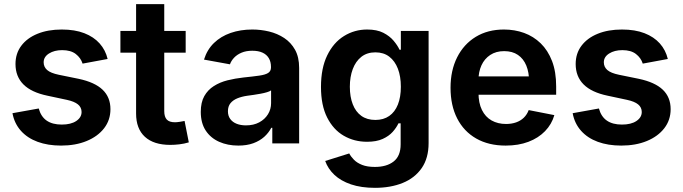

<svg xmlns="http://www.w3.org/2000/svg" viewBox="-20 -696 3314 932"><path d="M276.4 10.7Q212.4 10.7 162.6 -7.6Q112.8 -25.9 81.3 -61.3Q49.8 -96.7 40.5 -146.5L168 -169.4Q178.7 -129.9 206.5 -110.6Q234.4 -91.3 279.8 -91.3Q324.2 -91.3 350.1 -108.6Q376 -126 376 -152.3Q376 -174.8 358.4 -189.2Q340.8 -203.6 304.2 -211.4L210.4 -231.4Q132.3 -247.6 93.8 -286.1Q55.2 -324.7 55.2 -385.3Q55.2 -436.5 83.5 -474.1Q111.8 -511.7 162.4 -532.2Q212.9 -552.7 279.8 -552.7Q343.3 -552.7 389.2 -534.9Q435.1 -517.1 463.6 -485.1Q492.2 -453.1 502.4 -409.7L380.9 -387.2Q372.1 -415 347.9 -433.8Q323.7 -452.6 281.7 -452.6Q243.7 -452.6 217.8 -436.3Q191.9 -419.9 191.9 -393.6Q191.9 -371.1 208.7 -356.2Q225.6 -341.3 265.6 -333L361.3 -313.5Q439.9 -296.9 478 -260.5Q516.1 -224.1 516.1 -166Q516.1 -113.3 485.4 -73.5Q454.6 -33.7 400.6 -11.5Q346.7 10.7 276.4 10.7Z M881.3 -545.9V-440.4H564.5V-545.9ZM640.6 -675.8H777.3V-156.7Q777.3 -128.9 789.6 -115.7Q801.8 -102.5 829.6 -102.5Q837.9 -102.5 852.8 -104.7Q867.7 -106.9 876 -108.9L896.5 -4.9Q873.5 2 850.6 4.6Q827.6 7.3 806.6 7.3Q726.1 7.3 683.3 -32Q640.6 -71.3 640.6 -145Z M1136.7 10.7Q1085 10.7 1043.5 -7.8Q1002 -26.4 978.3 -62.7Q954.6 -99.1 954.6 -152.8Q954.6 -199.2 971.7 -229.5Q988.8 -259.8 1018.1 -278.3Q1047.4 -296.9 1084.5 -306.2Q1121.6 -315.4 1161.6 -319.8Q1209 -324.7 1238.3 -328.9Q1267.6 -333 1281.5 -341.8Q1295.4 -350.6 1295.4 -368.7V-371.1Q1295.4 -396 1284.9 -413.6Q1274.4 -431.2 1254.4 -440.4Q1234.4 -449.7 1204.6 -449.7Q1174.8 -449.7 1152.8 -440.4Q1130.9 -431.2 1116.7 -416.3Q1102.5 -401.4 1096.2 -383.8L970.2 -406.7Q985.4 -455.1 1018.6 -487.3Q1051.8 -519.5 1099.4 -536.1Q1147 -552.7 1204.6 -552.7Q1246.1 -552.7 1286.4 -543Q1326.7 -533.2 1359.6 -511.5Q1392.6 -489.7 1412.4 -454.1Q1432.1 -418.5 1432.1 -366.2V0H1301.8V-75.7H1296.9Q1284.2 -51.3 1262.5 -31.7Q1240.7 -12.2 1209.5 -0.7Q1178.2 10.7 1136.7 10.7ZM1173.8 -87.4Q1210.9 -87.4 1238.3 -102.1Q1265.6 -116.7 1280.8 -141.4Q1295.9 -166 1295.9 -195.3V-257.3Q1289.6 -252.4 1275.6 -248.3Q1261.7 -244.1 1244.6 -241Q1227.5 -237.8 1210.7 -235.4Q1193.8 -232.9 1181.6 -231.4Q1153.8 -227.5 1132.3 -218.8Q1110.8 -210 1098.6 -194.8Q1086.4 -179.7 1086.4 -155.8Q1086.4 -133.8 1097.7 -118.4Q1108.9 -103 1128.7 -95.2Q1148.4 -87.4 1173.8 -87.4Z M1800.3 215.8Q1733.4 215.8 1683.8 199Q1634.3 182.1 1603 152.6Q1571.8 123 1558.6 85.4L1675.3 48.8Q1683.1 64 1698 79.3Q1712.9 94.7 1737.8 104.5Q1762.7 114.3 1799.8 114.3Q1857.4 114.3 1891.1 87.6Q1924.8 61 1924.8 4.9V-97.2H1914.1Q1904.3 -76.2 1886 -55.7Q1867.7 -35.2 1837.4 -21.5Q1807.1 -7.8 1761.7 -7.8Q1699.2 -7.8 1648.7 -37.1Q1598.1 -66.4 1568.1 -125.5Q1538.1 -184.6 1538.1 -273.9Q1538.1 -365.2 1568.4 -427.2Q1598.6 -489.3 1649.7 -521Q1700.7 -552.7 1762.2 -552.7Q1809.6 -552.7 1840.6 -536.9Q1871.6 -521 1890.6 -498.3Q1909.7 -475.6 1919.4 -454.6H1925.8V-545.9H2060.5V-1.5Q2060.5 71.8 2026.9 120.1Q1993.2 168.5 1934.6 192.1Q1876 215.8 1800.3 215.8ZM1802.2 -113.8Q1841.8 -113.8 1869.4 -133.1Q1897 -152.3 1911.4 -188.5Q1925.8 -224.6 1925.8 -274.9Q1925.8 -325.2 1911.4 -362.5Q1897 -399.9 1869.6 -420.9Q1842.3 -441.9 1802.2 -441.9Q1761.7 -441.9 1734.1 -420.2Q1706.5 -398.4 1692.4 -360.8Q1678.2 -323.2 1678.2 -274.9Q1678.2 -226.1 1692.4 -189.7Q1706.5 -153.3 1734.1 -133.5Q1761.7 -113.8 1802.2 -113.8Z M2434.6 10.7Q2351.6 10.7 2291.5 -23.7Q2231.4 -58.1 2199.2 -121.1Q2167 -184.1 2167 -270Q2167 -354 2199 -417.7Q2231 -481.4 2289.3 -517.1Q2347.7 -552.7 2426.3 -552.7Q2478.5 -552.7 2524.2 -536.1Q2569.8 -519.5 2604.7 -485.6Q2639.6 -451.7 2659.7 -399.7Q2679.7 -347.7 2679.7 -276.4V-236.3H2227.1V-325.2H2612.3L2548.3 -300.3Q2548.3 -344.7 2534.7 -377.9Q2521 -411.1 2494.1 -429.4Q2467.3 -447.8 2427.2 -447.8Q2387.7 -447.8 2359.6 -429.2Q2331.5 -410.6 2317.1 -378.9Q2302.7 -347.2 2302.7 -308.1V-245.6Q2302.7 -196.3 2319.3 -162.4Q2335.9 -128.4 2366.2 -111.3Q2396.5 -94.2 2436.5 -94.2Q2462.9 -94.2 2484.9 -101.8Q2506.8 -109.4 2522.5 -124.5Q2538.1 -139.6 2546.4 -161.6L2670.9 -137.2Q2658.2 -92.8 2625.7 -59.3Q2593.3 -25.9 2544.9 -7.6Q2496.6 10.7 2434.6 10.7Z M2995.6 10.7Q2931.6 10.7 2881.8 -7.6Q2832 -25.9 2800.5 -61.3Q2769 -96.7 2759.8 -146.5L2887.2 -169.4Q2897.9 -129.9 2925.8 -110.6Q2953.6 -91.3 2999 -91.3Q3043.5 -91.3 3069.3 -108.6Q3095.2 -126 3095.2 -152.3Q3095.2 -174.8 3077.6 -189.2Q3060.1 -203.6 3023.4 -211.4L2929.7 -231.4Q2851.6 -247.6 2813 -286.1Q2774.4 -324.7 2774.4 -385.3Q2774.4 -436.5 2802.7 -474.1Q2831.1 -511.7 2881.6 -532.2Q2932.1 -552.7 2999 -552.7Q3062.5 -552.7 3108.4 -534.9Q3154.3 -517.1 3182.9 -485.1Q3211.4 -453.1 3221.7 -409.7L3100.1 -387.2Q3091.3 -415 3067.1 -433.8Q3043 -452.6 3001 -452.6Q2962.9 -452.6 2937 -436.3Q2911.1 -419.9 2911.1 -393.6Q2911.1 -371.1 2928 -356.2Q2944.8 -341.3 2984.9 -333L3080.6 -313.5Q3159.2 -296.9 3197.3 -260.5Q3235.4 -224.1 3235.4 -166Q3235.4 -113.3 3204.6 -73.5Q3173.8 -33.7 3119.9 -11.5Q3065.9 10.7 2995.6 10.7Z"/></svg>

Font: Inter
Style: 650
Weight: 650
Designer: Rasmus Andersson
Foundry: rsms
Version: Version 4.001;git-66647c0bb